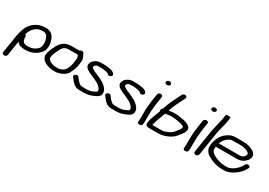

<svg xmlns="http://www.w3.org/2000/svg" viewBox="-10 -1624 3785 2697"><g transform="rotate(30 1882.0 -275.5)"><path d="M49.7 117 87.1 -119C91.2 -114.2 98.1 -107 103.4 -101.6C125.2 -79.3 169 -67.5 217.7 -67.5C308.8 -67.5 376.3 -96.9 424.9 -141.4C452.8 -166.9 478.2 -197.3 485 -240C491.2 -279.2 489.6 -312.8 481.1 -343.1C464.9 -401.1 443.1 -472.3 342.8 -480.4C342.4 -480.5 341.7 -480.5 341.2 -480.5H317.5C306.8 -480.5 298.2 -479.9 291.2 -479.5C285.2 -479.1 273.1 -478.1 262.2 -476.2C204.8 -466.5 159.2 -437.8 125.9 -407.5C110.1 -393 104 -382.5 93.5 -371.9C93.1 -371.5 92.4 -370.7 92 -370.1C77.4 -349.7 60.8 -323.8 52.9 -297.4C42 -260.5 27 -221.2 20.2 -178L-26.5 117C-29.1 133.5 -13.8 147.5 6.8 147.5C27.4 147.5 47.1 133.5 49.7 117ZM307.8 -419.5H330.3C331 -419.5 335.4 -418.9 341.7 -416.8C369.3 -407.8 380.9 -393.6 390.5 -369C400.3 -344 411.2 -319.6 411.1 -293.5L410.7 -275.5L410.7 -259.3C410.7 -255.5 410.2 -249.1 408.8 -240C402.6 -201.2 376.9 -179.4 344.6 -158.2C324 -144.6 298.8 -134.8 264 -131.4L243.5 -129.4C238.1 -128.9 232.8 -128.5 226.7 -128.5C162.7 -128.5 146.2 -153.8 138 -197.7L137.1 -215.1C136.6 -225.4 141.3 -248.2 117 -257.8C132.5 -307 147.9 -341.6 181 -370.2C208.6 -394 241.3 -418.5 286.4 -418.5C292.1 -418.5 297.3 -419.5 307.8 -419.5Z M750.3 -378.5H875.3C886.5 -378.5 892.9 -377.9 901.4 -376.4C901.4 -376.4 902.4 -373.4 902.9 -372.4L910.4 -356.4C916.5 -343.3 916.8 -320.9 913.2 -298L909.4 -274C908 -265.1 908.1 -257.7 906.6 -248.5C905.8 -243.4 904.1 -235.5 902.2 -228L895.6 -202C893.7 -194.7 892.1 -189.4 889.5 -184.3C878.9 -163.5 870.6 -134.8 856.3 -119.9C842.1 -105 814.7 -87 796.7 -83C783.7 -80.1 769.9 -73.5 755.8 -73.5H723.3C691.2 -73.5 665.8 -80.2 649.3 -88L623.9 -99.9C598.9 -113.1 580.4 -130.1 585.7 -163.5C586.9 -171.4 588.9 -180 591 -189.5C594.7 -205.6 600.3 -223.1 608.6 -240C633.2 -290.2 653.6 -345.6 694.2 -366.2C699.6 -369 726.5 -377.5 731.4 -377.5C738 -377.5 744.8 -378.5 750.3 -378.5ZM985.7 -274 989.5 -298C990.7 -305.7 991.4 -313.1 991.7 -320.2L992.3 -340.2C992.3 -340.5 992.3 -340.9 992.3 -341.2C989.8 -378.3 971.8 -404 959.8 -429.8L954.8 -439.1C942.7 -461.8 904.3 -454.6 889.6 -439.4C889.6 -439.4 887.6 -439.5 886.2 -439.5H760C721.1 -439.5 687.9 -429.9 659.9 -417.8C659.4 -417.6 658.4 -417.1 657.7 -416.7C620.2 -394.4 591.1 -361.2 571.8 -324.5C550.7 -284.4 527.5 -241.8 515.4 -192.9C515.3 -192.7 515.2 -192.3 515.2 -192C512.2 -173.4 504.3 -152.6 508.9 -132.3C517.3 -95.2 538.8 -66.8 577.5 -47.2C611.6 -29.9 651.7 -12.5 713.6 -12.5H746.1C759.7 -12.5 771.2 -14.6 786.7 -18.1C848.2 -31.9 912.1 -66 937.3 -121.1C954.7 -159.2 975.2 -199.9 983.1 -250C984.4 -258 984.4 -266 985.7 -274Z M1231.7 42.5C1259 42.5 1286.9 37.5 1308.4 34.3C1340.1 29.6 1362 17.6 1383.1 10.4C1414.1 0 1469.9 -28.9 1476.1 -68C1487.3 -138.9 1434.3 -179.8 1394.4 -210.5C1383.2 -219.1 1359.5 -231 1349.2 -236.6L1330.8 -246.6C1318 -253.5 1307.3 -255.7 1297.3 -261.4C1282.7 -269.7 1268 -274 1255.7 -279.3L1238.4 -286.1L1222.9 -293.8C1219.6 -295.4 1214.9 -297.9 1211.1 -300.3C1197.9 -308.4 1188.3 -311.2 1182.6 -318.5C1177.5 -325.1 1169.5 -332.8 1169.6 -335.1C1170.2 -338.6 1172.2 -343.5 1172.9 -348C1173.3 -350.4 1174 -352.2 1175.1 -353.9L1183.1 -364.2C1193.6 -373.1 1208.6 -382.5 1224 -382.5H1296.5C1301.3 -382.5 1306.7 -381.2 1313.1 -380.6C1343.7 -377.8 1370.9 -370.6 1392.7 -362.8C1393.2 -362.2 1395.8 -357.9 1398 -354.9C1420.8 -321.1 1487.3 -357.9 1465.6 -390.1L1460.6 -396.9C1435.5 -434.4 1363.2 -437.6 1313.4 -443.4C1312.8 -443.4 1311.9 -443.5 1311.2 -443.5H1233.7C1200.8 -443.5 1174.1 -433 1153 -419.2C1122.9 -399.5 1099.7 -375.3 1093.4 -335C1091.6 -323.6 1093.7 -314.6 1100.4 -302.6C1108.4 -288.2 1122.5 -267.9 1146.9 -257.9L1159.5 -250.6C1170.8 -244 1181.8 -237.7 1195.7 -231.8L1212.1 -224.8C1225.9 -218.9 1238.6 -216 1248.3 -210.5C1274.2 -195.7 1295.7 -186.9 1322.6 -173.4L1338.3 -164.3C1349.2 -157.9 1369.4 -139 1375.6 -131.3C1389.6 -114.2 1402.8 -98.3 1400.5 -72.9C1396.2 -67.7 1391.9 -63 1387 -59C1377.7 -51.2 1355.9 -44.5 1332.7 -33.5C1312.7 -24 1277.2 -18.5 1243.5 -18.5C1238.1 -18.5 1226.7 -19.5 1215.3 -19.5H1171.5C1169 -19.5 1149.6 -24.4 1146.7 -26.1C1116.6 -44.7 1089.2 -74.4 1071.6 -102.8L1065.4 -111.9C1041.7 -147 972.7 -107.4 996.8 -76.5C1019.4 -47.5 1044.1 -12.1 1077.4 13.5C1093.2 25.6 1125.7 41.5 1161.9 41.5H1205.6C1217.3 41.5 1224.6 42.5 1231.7 42.5Z M1752.7 42.5C1780 42.5 1807.9 37.5 1829.4 34.3C1861.1 29.6 1883 17.6 1904.1 10.4C1935.1 0 1990.9 -28.9 1997.1 -68C2008.3 -138.9 1955.3 -179.8 1915.4 -210.5C1904.2 -219.1 1880.5 -231 1870.2 -236.6L1851.8 -246.6C1839 -253.5 1828.3 -255.7 1818.3 -261.4C1803.7 -269.7 1789 -274 1776.7 -279.3L1759.4 -286.1L1743.9 -293.8C1740.6 -295.4 1735.9 -297.9 1732.1 -300.3C1718.9 -308.4 1709.3 -311.2 1703.6 -318.5C1698.5 -325.1 1690.5 -332.8 1690.6 -335.1C1691.2 -338.6 1693.2 -343.5 1693.9 -348C1694.3 -350.4 1695 -352.2 1696.1 -353.9L1704.1 -364.2C1714.6 -373.1 1729.6 -382.5 1745 -382.5H1817.5C1822.3 -382.5 1827.7 -381.2 1834.1 -380.6C1864.7 -377.8 1891.9 -370.6 1913.7 -362.8C1914.2 -362.2 1916.8 -357.9 1919 -354.9C1941.8 -321.1 2008.3 -357.9 1986.6 -390.1L1981.6 -396.9C1956.5 -434.4 1884.2 -437.6 1834.4 -443.4C1833.8 -443.4 1832.9 -443.5 1832.2 -443.5H1754.7C1721.8 -443.5 1695.1 -433 1674 -419.2C1643.9 -399.5 1620.7 -375.3 1614.4 -335C1612.6 -323.6 1614.7 -314.6 1621.4 -302.6C1629.4 -288.2 1643.5 -267.9 1667.9 -257.9L1680.5 -250.6C1691.8 -244 1702.8 -237.7 1716.7 -231.8L1733.1 -224.8C1746.9 -218.9 1759.6 -216 1769.3 -210.5C1795.2 -195.7 1816.7 -186.9 1843.6 -173.4L1859.3 -164.3C1870.2 -157.9 1890.4 -139 1896.6 -131.3C1910.6 -114.2 1923.8 -98.3 1921.5 -72.9C1917.2 -67.7 1912.9 -63 1908 -59C1898.7 -51.2 1876.9 -44.5 1853.7 -33.5C1833.7 -24 1798.2 -18.5 1764.5 -18.5C1759.1 -18.5 1747.7 -19.5 1736.3 -19.5H1692.5C1690 -19.5 1670.6 -24.4 1667.7 -26.1C1637.6 -44.7 1610.2 -74.4 1592.6 -102.8L1586.4 -111.9C1562.7 -147 1493.7 -107.4 1517.8 -76.5C1540.4 -47.5 1565.1 -12.1 1598.4 13.5C1614.2 25.6 1646.7 41.5 1682.9 41.5H1726.6C1738.3 41.5 1745.6 42.5 1752.7 42.5Z M2142.6 -454 2127.1 -356C2119.7 -308.8 2115.6 -253.1 2110.9 -206.4C2108.2 -179 2111.8 -151.8 2109.7 -127.3C2105.8 -83.6 2112.9 -45.3 2106.2 -3C2106.2 -2.8 2106.1 -2.4 2106.1 -2.1L2105.1 11.9C2102.5 50.6 2180.8 48.3 2182 7.4L2182.8 -5.4C2189.9 -51.3 2183 -89.5 2186.6 -131.7C2188.7 -157.1 2185.4 -184.8 2187.7 -209.6C2192.2 -255.5 2196.2 -310.5 2203.4 -356L2218.9 -454C2221.5 -470.5 2206.2 -484.5 2185.6 -484.5C2165 -484.5 2145.3 -470.5 2142.6 -454ZM2161.8 -669.5C2159 -651.8 2174.6 -635.5 2198.3 -635.5C2220.3 -635.5 2238.7 -650 2241.3 -666.5C2244.3 -685.7 2225.6 -699.5 2204 -699.5C2183.2 -699.5 2164.4 -686.2 2161.8 -669.5Z M2375.1 -273.8C2409.6 -282.8 2477 -287.9 2522.6 -283.6C2545 -281.5 2621 -269 2638 -263.3C2664.7 -254.4 2692.1 -240.1 2686.8 -229C2682.1 -219 2681.5 -211.1 2677.1 -200.4C2673.1 -190.7 2661.5 -180.8 2649.3 -162.4C2623.4 -123.4 2591 -90.3 2545.3 -73.2C2516.8 -62.4 2484.8 -47.5 2447 -47.5H2301C2301.1 -49.5 2300.9 -52.3 2301.6 -56.6C2302.2 -60.9 2303.6 -66.5 2304.9 -70.3C2316.4 -106.9 2323.9 -138.7 2337.9 -170.2C2353.1 -204.3 2360.3 -237.7 2375.1 -273.8ZM2223.5 -37C2219.2 -10.2 2236.6 13.5 2272.3 13.5H2437.3C2452.1 13.5 2464.2 12 2480.5 9.2C2540.3 -1.4 2589.9 -23.1 2631.9 -50.8C2681.6 -83.6 2704.7 -129.8 2737 -166.8C2749.8 -181.5 2755.1 -200.3 2760.7 -217.9C2779.3 -266 2735.3 -291.5 2710 -305.5C2673.8 -325.6 2593.3 -338 2541.3 -344.4C2498.1 -349.7 2439.4 -344.8 2397.3 -338.8C2409.3 -373 2419.9 -405.8 2435.1 -436.9C2456.8 -481.5 2492 -549.9 2512.3 -593L2517.9 -604.8C2521.5 -612.4 2521.5 -621.1 2517.3 -628.1C2501.3 -654.3 2457.4 -641.6 2446.4 -620.2L2440.6 -608C2420 -564.3 2385.6 -498.3 2363.3 -451C2345.2 -412.9 2334.2 -376.8 2319.6 -335L2313.3 -317.7C2288.7 -307.9 2287.7 -284.9 2297.1 -272C2290.2 -252 2284.7 -235 2278.9 -220C2260.6 -165.7 2234.8 -116.6 2224.9 -54C2223.9 -47.6 2224.1 -41.2 2223.5 -37Z M2884.6 -454 2869.1 -356C2861.7 -308.8 2857.6 -253.1 2852.9 -206.4C2850.2 -179 2853.8 -151.8 2851.7 -127.3C2847.8 -83.6 2854.9 -45.3 2848.2 -3C2848.2 -2.8 2848.1 -2.4 2848.1 -2.1L2847.1 11.9C2844.5 50.6 2922.8 48.3 2924 7.4L2924.8 -5.4C2931.9 -51.3 2925 -89.5 2928.6 -131.7C2930.7 -157.1 2927.4 -184.8 2929.7 -209.6C2934.2 -255.5 2938.2 -310.5 2945.4 -356L2960.9 -454C2963.5 -470.5 2948.2 -484.5 2927.6 -484.5C2907 -484.5 2887.3 -470.5 2884.6 -454ZM2903.8 -669.5C2901 -651.8 2916.6 -635.5 2940.3 -635.5C2962.3 -635.5 2980.7 -650 2983.3 -666.5C2986.3 -685.7 2967.6 -699.5 2946 -699.5C2925.2 -699.5 2906.4 -686.2 2903.8 -669.5Z M3036.5 12.5C3057.1 12.5 3076.9 -1.5 3079.5 -18L3139.5 -397C3150.2 -464.6 3176.1 -533.3 3187.3 -604L3198.9 -677C3202.2 -698.3 3168.1 -692.5 3163.2 -692.5C3158.3 -692.5 3126 -698.3 3122.6 -677L3111 -604C3105.8 -571.2 3095.2 -536.8 3087.4 -501.7L3078.8 -463.7C3073.9 -441.7 3067.1 -421.4 3063.3 -397L3003.2 -18C3000.6 -1.5 3015.9 12.5 3036.5 12.5Z M3239 -289.5C3251.8 -331 3274 -360.9 3307.2 -387.8C3332 -407.8 3351.9 -421.5 3392 -421.5H3520.8C3558.7 -421.5 3584.2 -414.8 3609.6 -404.7C3637.7 -393.4 3667.1 -378.8 3663.4 -355C3661.9 -345.9 3655.8 -334 3649.7 -324.6C3636.1 -304 3612.4 -289.5 3576.1 -289.5ZM3489.7 -59.5H3464.7C3457.7 -59.5 3452 -59.9 3446.9 -60.4C3409.4 -64.3 3377.9 -70.3 3349.7 -81.3C3323 -91.8 3295.9 -101.1 3276.4 -114C3243.3 -135.9 3215.2 -161.1 3222.6 -208C3223.7 -215.1 3223.7 -221.7 3224.6 -228.5H3566.4C3638.9 -228.5 3683.9 -260.6 3715 -298.1C3737.7 -325.4 3749.1 -371.3 3731.4 -400.5C3719.4 -420.4 3699.1 -439.3 3673.5 -450.2C3635.6 -466.4 3593.3 -482.5 3530.4 -482.5H3401.7C3317.2 -482.5 3268 -439.8 3229.3 -404.5C3229.1 -404.3 3228.7 -403.9 3228.4 -403.6C3187.3 -359.8 3160 -302.2 3149 -233C3147.6 -224 3147.1 -216.2 3145.9 -205.6C3144.8 -194.9 3145 -184.7 3146.4 -173.8C3154.3 -113.7 3195.5 -76.5 3248.7 -50.6C3300.3 -25.5 3368.6 1.5 3455 1.5H3480C3522 1.5 3557.1 -6 3588.3 -20.5C3646.5 -47.6 3694.3 -85.1 3731.8 -128.9C3751.1 -151.5 3762.8 -175.1 3775.3 -198.3C3795.7 -236.1 3725 -253.1 3705.7 -215.7C3698.7 -203.5 3691.7 -187.8 3684 -177.1C3666.9 -153.1 3644.7 -129.2 3621.8 -109.9C3614.5 -103.7 3591.2 -88.9 3578 -82.2C3553.5 -69.8 3540 -60.5 3512.3 -60.5C3505.5 -60.5 3498.4 -59.5 3489.7 -59.5Z"/></g></svg>

Font: CiSf OpenHand
Style: BdExtObl
Weight: 400
Foundry: Cannot Into Space Fonts
Version: Version 0.7892